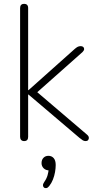

<svg xmlns="http://www.w3.org/2000/svg" viewBox="-20 -731 508 1003"><path d="M106 6Q96 6 90.5 0Q85 -6 85 -16V-689Q85 -700 90.5 -705.5Q96 -711 106 -711Q116 -711 121.5 -705.5Q127 -700 127 -689V-260H129L370 -475Q378 -482 385 -486Q392 -490 402 -490Q410 -490 415 -485.5Q420 -481 419.5 -474Q419 -467 411 -459L154 -231V-267L433 -29Q443 -21 444 -13Q445 -5 440.5 0.5Q436 6 428 6Q419 6 412.5 2Q406 -2 395 -11L129 -237H127V-16Q127 6 106 6ZM237 241Q230 250 222.5 251.5Q215 253 210 249Q205 245 204.5 237.5Q204 230 211 220Q223 203 228.5 184.5Q234 166 234 150L237 159Q219 159 208 148Q197 137 197 121Q197 104 207 93.5Q217 83 233 83Q250 83 260.5 95Q271 107 271 131Q271 148 267.5 168Q264 188 256.5 207Q249 226 237 241Z"/></svg>

Font: Nunito ExtraLight
Style: Regular
Weight: 200
Designer: Vernon Adams
Foundry: Vernon Adams
Version: Version 3.602;April 4, 2023;FontCreator 14.0.0.2856 64-bit